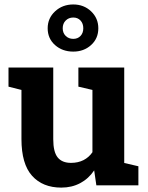

<svg xmlns="http://www.w3.org/2000/svg" viewBox="-20 -831 663 861"><path d="M254.9 10.3Q171.4 10.3 123.8 -42.7Q76.2 -95.7 76.2 -207.5V-427.7L18.1 -442.4V-528.3H76.2H218.8V-206.5Q218.8 -149.9 238.5 -125.2Q258.3 -100.6 298.3 -100.6Q330.1 -100.6 354.5 -113Q378.9 -125.5 394.5 -148.4V-427.7L331.5 -442.4V-528.3H394.5H537.1V-100.1L600.6 -85.4V0H412.1L402.3 -66.9Q377.4 -29.8 339.8 -9.8Q302.2 10.3 254.9 10.3ZM308.6 -599.6Q259.8 -599.6 226.8 -628.9Q193.8 -658.2 193.8 -704.1Q193.8 -749.5 227.1 -780.3Q260.3 -811 308.6 -811Q356 -811 388.4 -780.3Q420.9 -749.5 420.9 -704.1Q420.9 -658.2 388.4 -628.9Q356 -599.6 308.6 -599.6ZM308.6 -656.7Q328.6 -656.7 341.1 -669.9Q353.5 -683.1 353.5 -704.1Q353.5 -725.6 341.1 -739Q328.6 -752.4 308.6 -752.4Q288.1 -752.4 274.7 -739Q261.2 -725.6 261.2 -704.1Q261.2 -683.1 274.7 -669.9Q288.1 -656.7 308.6 -656.7Z"/></svg>

Font: Robotiche
Style: Bold
Weight: 700
Designer: Google
Version: Version 2.001